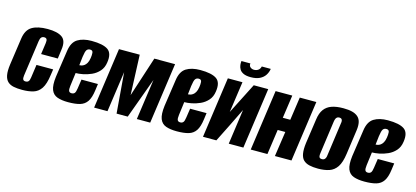

<svg xmlns="http://www.w3.org/2000/svg" viewBox="-57 -1076 3277 1511"><g transform="rotate(15 1581.5 -321.0)"><path d="M154 12Q114 12 84.5 6Q55 0 36 -17.5Q17 -35 10.5 -69Q4 -103 12 -159L43 -375Q53 -448 99 -475.5Q145 -503 226 -503Q306 -503 344.5 -475.5Q383 -448 372 -375L362 -299H226L239 -392Q242 -414 236.5 -423.5Q231 -433 216 -433Q201 -433 192.5 -423.5Q184 -414 181 -392L140 -101Q137 -78 142.5 -68.5Q148 -59 163 -59Q179 -59 187 -68.5Q195 -78 198 -101L213 -207H349L342 -160Q332 -84 307.5 -47.5Q283 -11 244 0.5Q205 12 154 12Z M528 12Q476 12 440.5 -0.5Q405 -13 390.5 -49.5Q376 -86 385 -157L417 -375Q427 -448 471 -475Q515 -502 584 -502Q678 -502 718 -474Q758 -446 746 -370Q740 -326 714.5 -297.5Q689 -269 654.5 -253.5Q620 -238 586 -231.5Q552 -225 527 -225L513 -117Q509 -87 514.5 -75Q520 -63 537 -63Q553 -63 561.5 -73Q570 -83 574 -113L585 -187H719L712 -135Q704 -73 683 -41.5Q662 -10 624.5 1Q587 12 528 12ZM539 -292Q546 -292 556.5 -294.5Q567 -297 578 -304.5Q589 -312 598 -327.5Q607 -343 611 -369Q615 -392 613.5 -412.5Q612 -433 590 -433Q572 -433 562.5 -420Q553 -407 547 -362Z M738 0 808 -495H977L990 -169L1096 -495H1265L1195 0H1086L1133 -331L1012 0H921L894 -331L847 0Z M1413 12Q1361 12 1325.5 -0.5Q1290 -13 1275.5 -49.5Q1261 -86 1270 -157L1302 -375Q1312 -448 1356 -475Q1400 -502 1469 -502Q1563 -502 1603 -474Q1643 -446 1631 -370Q1625 -326 1599.5 -297.5Q1574 -269 1539.5 -253.5Q1505 -238 1471 -231.5Q1437 -225 1412 -225L1398 -117Q1394 -87 1399.5 -75Q1405 -63 1422 -63Q1438 -63 1446.5 -73Q1455 -83 1459 -113L1470 -187H1604L1597 -135Q1589 -73 1568 -41.5Q1547 -10 1509.5 1Q1472 12 1413 12ZM1424 -292Q1431 -292 1441.5 -294.5Q1452 -297 1463 -304.5Q1474 -312 1483 -327.5Q1492 -343 1496 -369Q1500 -392 1498.5 -412.5Q1497 -433 1475 -433Q1457 -433 1447.5 -420Q1438 -407 1432 -362Z M1625 0 1695 -495H1814L1778 -243L1906 -495H2024L1954 0H1835L1875 -285Q1840 -213 1805 -142Q1770 -71 1734 0ZM1866 -550Q1828 -550 1806 -560.5Q1784 -571 1774.5 -587.5Q1765 -604 1763 -621.5Q1761 -639 1763 -654H1836Q1833 -634 1846 -623.5Q1859 -613 1876 -613Q1895 -613 1909.5 -623Q1924 -633 1929 -654H2002Q1998 -626 1982.5 -602Q1967 -578 1938 -564Q1909 -550 1866 -550Z M2014 0 2084 -495H2220L2193 -307H2254L2281 -495H2416L2346 0H2211L2241 -204H2179L2150 0Z M2563 8Q2522 8 2492.5 1Q2463 -6 2444.5 -23.5Q2426 -41 2420 -75Q2414 -109 2421 -163L2450 -364Q2457 -415 2479.5 -445.5Q2502 -476 2540.5 -489.5Q2579 -503 2635 -503Q2677 -503 2706.5 -495.5Q2736 -488 2754.5 -471.5Q2773 -455 2779 -428.5Q2785 -402 2780 -364L2752 -164Q2742 -91 2717.5 -54.5Q2693 -18 2654.5 -5Q2616 8 2563 8ZM2574 -72Q2585 -72 2592 -76.5Q2599 -81 2603.5 -91Q2608 -101 2609 -115L2646 -381Q2649 -395 2647.5 -404.5Q2646 -414 2640 -419Q2634 -424 2623 -424Q2612 -424 2605 -419Q2598 -414 2594 -404.5Q2590 -395 2588 -381L2551 -115Q2549 -101 2550 -91Q2551 -81 2557 -76.5Q2563 -72 2574 -72Z M2942 12Q2890 12 2854.5 -0.5Q2819 -13 2804.5 -49.5Q2790 -86 2799 -157L2831 -375Q2841 -448 2885 -475Q2929 -502 2998 -502Q3092 -502 3132 -474Q3172 -446 3160 -370Q3154 -326 3128.5 -297.5Q3103 -269 3068.5 -253.5Q3034 -238 3000 -231.5Q2966 -225 2941 -225L2927 -117Q2923 -87 2928.5 -75Q2934 -63 2951 -63Q2967 -63 2975.5 -73Q2984 -83 2988 -113L2999 -187H3133L3126 -135Q3118 -73 3097 -41.5Q3076 -10 3038.5 1Q3001 12 2942 12ZM2953 -292Q2960 -292 2970.5 -294.5Q2981 -297 2992 -304.5Q3003 -312 3012 -327.5Q3021 -343 3025 -369Q3029 -392 3027.5 -412.5Q3026 -433 3004 -433Q2986 -433 2976.5 -420Q2967 -407 2961 -362Z"/></g></svg>

Font: Alumni Sans ExtraBold
Style: Italic
Weight: 800
Italic angle: -8°
Designer: Robert E. Leuschke
Foundry: Robert E. Leuschke
Version: Version 1.016